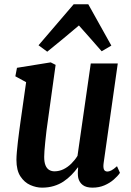

<svg xmlns="http://www.w3.org/2000/svg" viewBox="-20 -852 603 882"><path d="M173 10Q146.5 10 119.2 -2Q92 -14 73.8 -41.8Q55.5 -69.5 55.5 -117.5Q55.5 -133.5 57.5 -155.2Q59.5 -177 62.2 -201.2Q65 -225.5 68.2 -249Q71.5 -272.5 74 -291.5L100 -474.5L50.5 -501.5L58 -540.5L213 -565.5L235.5 -554L202 -313Q197 -280 193.5 -251.2Q190 -222.5 187.8 -199.2Q185.5 -176 184.2 -159Q183 -142 183 -131.5Q183 -107 189 -92.5Q195 -78 205.8 -71.5Q216.5 -65 230 -65Q252 -65 271.5 -74.5Q291 -84 307.5 -100.2Q324 -116.5 336 -136L397 -560.5H521L456 -102.5Q453.5 -84.5 457.2 -74.2Q461 -64 474 -64Q481 -64 491.2 -69Q501.5 -74 517.5 -88.5L531 -58Q520.5 -42.5 502.2 -26.8Q484 -11 459.5 -0.5Q435 10 405 10Q376 10 360.2 -2Q344.5 -14 339.5 -34.5Q338.5 -39 338 -44.8Q337.5 -50.5 337.5 -56.8Q337.5 -63 338 -69.2Q338.5 -75.5 339 -82.5L337.5 -83Q324.5 -65 308 -48.2Q291.5 -31.5 271.8 -18.2Q252 -5 227.2 2.5Q202.5 10 173 10ZM197 -614.5 157 -644 318.5 -832.5H385.5L491.5 -642.5L447 -616.5Q421.5 -646 395 -675.8Q368.5 -705.5 342.5 -735Q307 -704.5 270.8 -674.8Q234.5 -645 197 -614.5Z"/></svg>

Font: Merriweather 24pt SemiCondensed
Style: Bold Italic
Weight: 700
Width: 4
Italic angle: -7.8°
Designer: Eben Sorkin
Foundry: Eben Sorkin
Version: Version 2.101